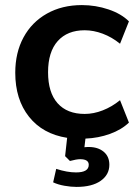

<svg xmlns="http://www.w3.org/2000/svg" viewBox="-20 -538 543 755"><path d="M316 7 312 41Q318 40 329 40Q365 40 387.5 58.5Q410 77 410 110Q410 149 376 173Q342 197 281 197Q259 197 233.5 192.5Q208 188 189 179L201 126Q244 140 279 140Q329 140 329 110Q329 88 295 88Q281 88 255 95L236 76L244 4Q148 -11 94 -79Q40 -147 40 -252Q40 -331 72.5 -391Q105 -451 164.5 -484.5Q224 -518 302 -518Q356 -518 406.5 -501Q457 -484 487 -454L452 -366Q420 -392 384 -405.5Q348 -419 313 -419Q245 -419 207 -376.5Q169 -334 169 -254Q169 -174 206.5 -132Q244 -90 313 -90Q348 -90 384 -104Q420 -118 452 -144L487 -56Q458 -28 412.5 -11.5Q367 5 316 7Z"/></svg>

Font: Muli-Bold
Style: Bold
Weight: 700
Version: Version 2.000